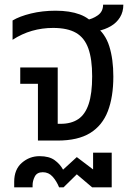

<svg xmlns="http://www.w3.org/2000/svg" viewBox="-20 -604 587 825"><path d="M143 0V-244H67V-314H228V-72H241Q286 -72 316 -92Q346 -112 361 -157Q376 -202 376 -276Q376 -350 359.5 -396Q343 -442 306.5 -463Q270 -484 208 -484Q161 -484 117.5 -471.5Q74 -459 34 -433V-516Q64 -534 113 -546Q162 -558 219 -558Q280 -558 323 -542Q366 -526 389 -492Q432 -461 449.5 -405.5Q467 -350 467 -275Q467 -188 443.5 -126.5Q420 -65 367.5 -32.5Q315 0 227 0ZM41 201V177Q41 124 74 95.5Q107 67 150 67Q191 67 214.5 84Q238 101 251 125L310 71L401 140L380 145V52H460V201H376L310 145L253 201H234Q223 174 206 155Q189 136 164 136Q139 136 129.5 154.5Q120 173 120 192V201ZM401 -471 351 -518Q377 -522 400 -538Q423 -554 423 -584H510Q510 -553 495.5 -529.5Q481 -506 456 -491.5Q431 -477 401 -471Z"/></svg>

Font: Farlight84_Sys_V01
Style: Regular
Weight: 400
Designer: Ryoko NISHIZUKA  (kana, bopomofo & ideographs); Paul D. Hunt (Latin, Greek & Cyrillic); Sandoll Communications , Soo-you
Foundry: Adobe
Version: Version 2.004;October 29, 2024;FontCreator 14.0.0.2814 64-bi